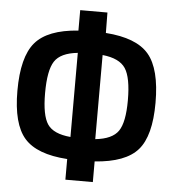

<svg xmlns="http://www.w3.org/2000/svg" viewBox="-54 -791 785 871"><g transform="rotate(5 338.5 -355.0)"><path d="M653 -352Q653 -201 597 -137Q541 -73 401 -63V31H276V-63Q137 -72 80.5 -136.5Q24 -201 24 -352Q24 -506 80 -572Q136 -638 276 -648V-741H400L401 -648Q541 -638 597 -572Q653 -506 653 -352ZM150 -352Q150 -251 177 -211Q204 -171 282 -164V-547Q204 -539 177 -497.5Q150 -456 150 -352ZM395 -547V-164Q472 -172 499.5 -212Q527 -252 527 -352Q527 -456 499.5 -497.5Q472 -539 395 -547Z"/></g></svg>

Font: Exo 2 Semi Bold Condensed
Style: Regular
Weight: 600
Width: 3
Designer: Natanael Gama
Version: Version 1.001;PS 001.001;hotconv 1.0.70;makeotf.lib2.5.58329